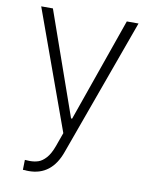

<svg xmlns="http://www.w3.org/2000/svg" viewBox="-83 -591 670 852"><g transform="rotate(10 252.5 -165.5)"><path d="M88.9 198.2H79.1L80.1 153.3L102.5 154.3Q124 154.3 141.1 148.4Q158.2 142.6 175 124Q191.9 105.5 205.1 69.3L227.5 6.8L33.2 -530.3H85.9L250 -63.5H254.9L418.9 -530.3H471.7L248 87.9Q208.5 199.2 105.5 199.2Q93.8 199.2 88.9 198.2Z"/></g></svg>

Font: Pretendard Std ExtraLight
Style: Regular
Weight: 200
Designer: Base glyphs from Inter by Rasmus Andersson; Hangeul glyphs from Noto Sans CJK(Source Han Sans) by Jang Soo-young and Kan
Foundry: Kil Hyung-jin
Version: Version 1.309